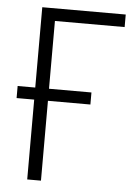

<svg xmlns="http://www.w3.org/2000/svg" viewBox="-52 -754 550 793"><g transform="rotate(5 223.0 -357.0)"><path d="M437 -714H91V-381H18V-331H91V0H148V-331H324V-381H148V-662H437Z"/></g></svg>

Font: Noto Sans SemiCondensed Light
Style: Regular
Weight: 300
Width: 4
Designer: Monotype Design Team
Foundry: Monotype Imaging Inc.
Version: Version 2.013